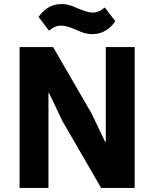

<svg xmlns="http://www.w3.org/2000/svg" viewBox="-20 -931 764 951"><path d="M437 -762C490 -762 527 -790 551 -826L499 -894C478 -877 463 -869 440 -869C414 -869 391 -879 362 -891C337 -902 315 -911 285 -911C232 -911 195 -883 171 -847L223 -779C244 -796 259 -804 282 -804C308 -804 331 -794 360 -782C385 -771 407 -762 437 -762ZM481 0H647V-698H504V-228H501L434 -368L243 -698H77V0H220V-470H223L290 -330Z"/></svg>

Font: IBM Plex Sans Thai Looped
Style: Bold
Weight: 700
Designer: Mike Abbink, Paul van der Laan, Pieter van Rosmalen, Ben Mitchell, Mark Frömberg
Foundry: Bold Monday
Version: Version 1.1